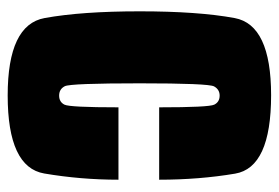

<svg xmlns="http://www.w3.org/2000/svg" viewBox="-133 -589 726 500"><g transform="rotate(90 230.0 -339.0)"><path d="M228.5 4Q415.5 4 431.8 -91.2Q448 -186.5 448 -284.5H259.5Q259.5 -157.5 252.5 -143.8Q245.5 -130 229 -130Q212 -130 204.5 -144.8Q197 -159.5 197 -340Q197 -519 205 -533.5Q213 -548 229 -548Q245.5 -548 252.5 -534Q259.5 -520 259.5 -390.5H448Q448 -494.5 432.2 -588.2Q416.5 -682 228 -682Q44.5 -682 27 -587Q9.5 -492 9.5 -340Q9.5 -188.5 27 -92.2Q44.5 4 228.5 4Z"/></g></svg>

Font: Anybody ExtraCondensed Black
Style: Regular
Weight: 900
Width: 2
Version: Version 1.113;gftools[0.9.25]